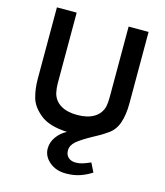

<svg xmlns="http://www.w3.org/2000/svg" viewBox="-134 -788 976 1138"><g transform="rotate(15 354.0 -219.0)"><path d="M512.5 -687.5V-255Q512.5 -220 507.5 -196.2Q496.2 -151.2 456.2 -126.9Q416.2 -102.5 352.5 -102.5Q290 -102.5 250.6 -126.9Q211.2 -151.2 200 -196.2Q193.8 -225 193.8 -255V-687.5H72.5V-248.8Q72.5 -188.8 86.9 -136.2Q101.2 -83.8 156.2 -39.4Q211.2 5 321.2 10Q283.8 28.8 260 62.5Q236.2 96.2 236.2 133.8Q236.2 181.2 276.2 215.6Q316.2 250 377.5 250Q425 250 462.5 237.5Q500 225 535 202.5L507.5 147.5Q478.8 160 458.8 166.2Q438.8 172.5 418.8 172.5Q388.8 172.5 371.9 156.9Q355 141.2 355 115Q355 82.5 383.8 58.1Q412.5 33.8 473.8 0Q522.5 -25 553.8 -47.5Q598.8 -75 616.9 -126.2Q635 -177.5 635 -248.8V-687.5Z"/></g></svg>

Font: Cambay
Style: Bold
Weight: 700
Designer: Pooja Saxena
Foundry: Pooja Saxena
Version: Version 1.096;PS 001.096;hotconv 1.0.70;makeotf.lib2.5.58329